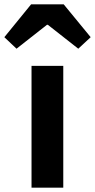

<svg xmlns="http://www.w3.org/2000/svg" viewBox="-66 -863 437 883"><path d="M79 0V-560H225V0ZM-46 -692 77 -843H227L351 -692L294 -639L154 -749H150L10 -639Z"/></svg>

Font: Source Han Sans CN Bold
Style: Bold
Weight: 700
Designer: Ryoko NISHIZUKA 西塚涼子 (kana & ideographs); Paul D. Hunt (Latin, Greek & Cyrillic); Wenlong ZHANG 张文龙 (bopomofo); Sandoll 
Foundry: Adobe Systems Incorporated
Version: Version 1.00;May 30, 2023;FontCreator 11.5.0.2422 32-bit